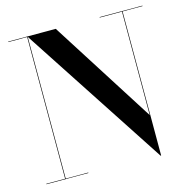

<svg xmlns="http://www.w3.org/2000/svg" viewBox="-110 -857 961 975"><g transform="rotate(-15 370.5 -370.0)"><path d="M18 -2.5H117V-747.5H18V-750H268L615.5 -203.5V-747.5H498.5V-750H723.5V-747.5H618.5V10H615.5L120 -747.5V-2.5H238.5V0H18Z"/></g></svg>

Font: Bodoni* 72pt Medium
Style: Regular
Weight: 500
Version: Version 2.3